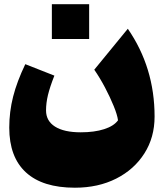

<svg xmlns="http://www.w3.org/2000/svg" viewBox="-20 -606 768 900"><path d="M533.2 -42Q529.8 -67.9 512.9 -109.1Q496.1 -150.4 472.2 -195.8Q448.2 -241.2 421.9 -279.3L579.1 -471.2Q704.6 -289.6 704.6 -59.6Q704.6 38.1 656.7 113.3Q608.9 188.5 524.7 231.2Q440.4 273.9 331.1 273.9Q179.7 273.9 101.6 202.1Q23.4 130.4 23.4 -7.8Q23.4 -82 41.5 -153.1Q59.6 -224.1 98.6 -305.2L234.9 -251.5Q213.9 -198.2 204.8 -160.6Q195.8 -123 195.8 -88.4Q195.8 -39.1 238 -12.5Q280.3 14.2 358.4 14.2Q422.4 14.2 468 -0.5Q513.7 -15.1 533.2 -42ZM223.1 -586.4H397.9V-423.3H223.1Z"/></svg>

Font: Pinar-DS3-FD Black
Style: Regular
Weight: 900
Designer: Amin Abedi
Version: Version 3.000